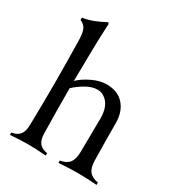

<svg xmlns="http://www.w3.org/2000/svg" viewBox="-184 -901 948 1022"><g transform="rotate(30 290.5 -390.5)"><path d="M180.2 -366.2Q180.2 -227.1 183.1 -100.1Q183.6 -59.6 199.5 -39.6Q215.3 -19.5 249 -14.6V0Q185.5 -4.9 139.2 -4.9Q92.8 -4.9 29.3 0V-14.6Q63 -19.5 78.9 -39.6Q94.7 -59.6 95.2 -100.1Q98.1 -227.1 98.1 -366.2Q98.1 -455.1 95.2 -619.1Q94.2 -663.1 84.7 -685.1Q75.2 -707 48.8 -717.8V-732.4Q78.1 -735.4 115.5 -749.8Q152.8 -764.2 182.1 -781.2L189 -773.9Q184.6 -700.7 183.1 -618.7Q180.7 -504.9 180.2 -418.9Q210.4 -447.8 255.6 -469.2Q300.8 -490.7 341.3 -490.7Q410.6 -490.7 448.2 -448Q485.8 -405.3 485.8 -335Q485.8 -225.1 488.3 -108.9Q488.8 -64.5 506.3 -42.2Q523.9 -20 561.5 -14.6V0Q491.7 -4.9 444.3 -4.9Q397 -4.9 327.1 0V-14.6Q364.7 -20 382.3 -42.2Q399.9 -64.5 400.4 -108.9Q402.8 -278.8 402.8 -315.9Q402.8 -377.4 376.5 -409.7Q350.1 -441.9 312.5 -441.9Q280.3 -441.9 243.4 -420.7Q206.5 -399.4 180.2 -374Z"/></g></svg>

Font: Flanker
Style: Regular
Weight: 400
Designer: Flanker
Foundry: Flanker
Version: Version 2.027